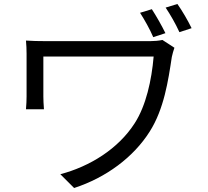

<svg xmlns="http://www.w3.org/2000/svg" viewBox="-20 -879 1040 961"><path d="M793 -679C775 -675 751 -673 730 -673H216C173 -673 136 -674 110 -676C112 -655 113 -632 113 -610V-396C113 -377 112 -356 110 -332H200C198 -357 197 -381 197 -396V-596H749C739 -478 711 -350 654 -262C572 -134 430 -46 282 -7L351 62C511 10 648 -92 729 -220C801 -333 822 -475 840 -594C842 -604 849 -630 853 -640ZM809 -841C833 -805 859 -760 878 -718L939 -738C920 -777 892 -825 868 -859ZM681 -815C704 -779 730 -733 747 -693L808 -713C790 -750 762 -799 740 -833Z"/></svg>

Font: Noto Sans CJK TC Regular
Style: Regular
Weight: 400
Designer: Ryoko NISHIZUKA (kana & ideographs); Paul D. Hunt (Latin, Greek & Cyrillic); Wenlong ZHANG (bopomofo); Sandoll Communica
Foundry: Adobe Systems Incorporated
Version: Version 1.001;PS 1.001;hotconv 1.0.78;makeotf.lib2.5.61930